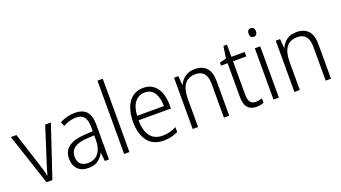

<svg xmlns="http://www.w3.org/2000/svg" viewBox="-61 -1311 3326 1871"><g transform="rotate(-20 1602.5 -375.0)"><path d="M178 0 2 -532H60L173 -181Q183 -150 192 -118.5Q201 -87 207 -60H210Q216 -84 225 -115Q234 -146 244 -177L358 -532H417L239 0Z M665 -541Q748 -541 787 -497Q826 -453 826 -358V0H783L774 -87H772Q748 -44 711.5 -17Q675 10 610 10Q539 10 500.5 -31Q462 -72 462 -139Q462 -219 519.5 -260.5Q577 -302 687 -308L771 -313V-352Q771 -430 743.5 -462Q716 -494 661 -494Q628 -494 595 -484.5Q562 -475 528 -457L510 -501Q543 -519 583 -530Q623 -541 665 -541ZM693 -266Q520 -256 520 -139Q520 -89 547 -63Q574 -37 621 -37Q694 -37 732 -85Q770 -133 771 -217V-270Z M1038 0H983V-760H1038Z M1377 -542Q1439 -542 1480.5 -510Q1522 -478 1542.5 -423.5Q1563 -369 1563 -300V-260H1227Q1228 -152 1271 -95.5Q1314 -39 1396 -39Q1437 -39 1470.5 -47.5Q1504 -56 1542 -75V-24Q1508 -7 1472.5 1.5Q1437 10 1393 10Q1282 10 1226.5 -64Q1171 -138 1171 -263Q1171 -346 1194.5 -409Q1218 -472 1264 -507Q1310 -542 1377 -542ZM1376 -494Q1312 -494 1273.5 -446.5Q1235 -399 1229 -306H1507Q1507 -388 1475.5 -441Q1444 -494 1376 -494Z M1910 -542Q1989 -542 2031 -497Q2073 -452 2073 -356V0H2018V-349Q2018 -423 1988.5 -458Q1959 -493 1902 -493Q1750 -493 1750 -292V0H1694V-532H1739L1746 -440H1750Q1769 -483 1809 -512.5Q1849 -542 1910 -542Z M2364 -38Q2382 -38 2399.5 -41.5Q2417 -45 2430 -50V-4Q2415 2 2396 6Q2377 10 2354 10Q2294 10 2263.5 -25.5Q2233 -61 2233 -139V-486H2165V-517L2234 -535L2252 -658H2289V-532H2427V-486H2289V-141Q2289 -90 2306.5 -64Q2324 -38 2364 -38Z M2561 -730Q2580 -730 2589.5 -718Q2599 -706 2599 -686Q2599 -641 2561 -641Q2523 -641 2523 -686Q2523 -706 2532.5 -718Q2542 -730 2561 -730ZM2588 -532V0H2532V-532Z M2965 -542Q3044 -542 3086 -497Q3128 -452 3128 -356V0H3073V-349Q3073 -423 3043.5 -458Q3014 -493 2957 -493Q2805 -493 2805 -292V0H2749V-532H2794L2801 -440H2805Q2824 -483 2864 -512.5Q2904 -542 2965 -542Z"/></g></svg>

Font: Noto Sans Gurmukhi SemiCondensed Light
Style: Regular
Weight: 300
Width: 4
Designer: Jelle Bosma - Monotype Design Team
Foundry: Monotype Imaging Inc.
Version: Version 2.004; ttfautohint (v1.8.4.7-5d5b)